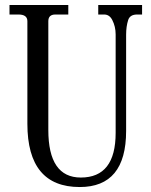

<svg xmlns="http://www.w3.org/2000/svg" viewBox="-20 -732 606 770"><path d="M299.8 18.1Q89.8 18.1 89.8 -235.8V-647Q89.8 -673.8 54.2 -673.8H18.1V-711.9H253.9V-673.8H202.1Q173.8 -673.8 173.8 -647V-210.9Q173.8 -20 304.2 -20Q443.8 -20 443.8 -199.2V-594.2Q443.8 -625.5 430.2 -651.9Q418.9 -673.8 397.9 -673.8H374V-711.9H549.8V-673.8H529.8Q501.5 -673.8 494.1 -651.9Q485.8 -626 485.8 -592.8V-207Q485.8 18.1 299.8 18.1Z"/></svg>

Font: New Heterodox Mono
Style: Book
Weight: 400
Designer: Hao Chi Kiang <hello@hckiang.com>, Alexey Kryukov <alexios@thessalonica.org.ru>
Version: Version 0.0.3